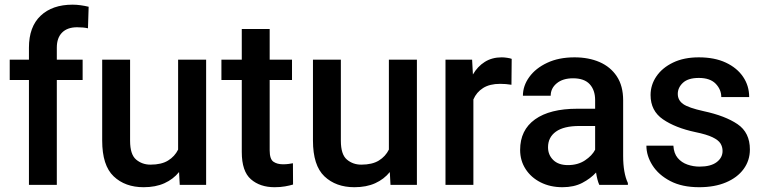

<svg xmlns="http://www.w3.org/2000/svg" viewBox="-20 -780 3226 810"><path d="M219.7 0H102.1V-442.4H21V-528.3H102.1V-579.1Q102.1 -667 151.4 -713.6Q200.7 -760.3 286.1 -760.3Q303.7 -760.3 320.8 -757.8Q337.9 -755.4 354 -751.5L351.1 -660.6Q332 -665 305.2 -665Q264.6 -665 242.2 -642.8Q219.7 -620.6 219.7 -579.1V-528.3H328.6V-442.4H219.7Z M738.3 0 735.4 -54.2Q710.9 -23.9 673.8 -7.1Q636.7 9.8 585.9 9.8Q507.8 9.8 459.5 -36.1Q411.1 -82 411.1 -187V-528.3H528.8V-186Q528.8 -128.4 554.2 -106.9Q579.6 -85.4 614.7 -85.4Q661.1 -85.4 689.2 -102.8Q717.3 -120.1 731.4 -148.9V-528.3H849.6V0Z M1211.9 -528.3V-442.4H1117.7V-146Q1117.7 -108.9 1133.3 -97.9Q1148.9 -86.9 1174.3 -86.9Q1186.5 -86.9 1197.8 -88.4Q1209 -89.8 1215.8 -91.3L1216.3 -1.5Q1201.7 2.9 1182.4 6.3Q1163.1 9.8 1138.2 9.8Q1077.1 9.8 1038.6 -23.7Q1000 -57.1 1000 -138.7V-442.4H914.1V-528.3H1000V-657.7H1117.7V-528.3Z M1627.4 0 1624.5 -54.2Q1600.1 -23.9 1563 -7.1Q1525.9 9.8 1475.1 9.8Q1397 9.8 1348.6 -36.1Q1300.3 -82 1300.3 -187V-528.3H1418V-186Q1418 -128.4 1443.4 -106.9Q1468.8 -85.4 1503.9 -85.4Q1550.3 -85.4 1578.4 -102.8Q1606.4 -120.1 1620.6 -148.9V-528.3H1738.8V0Z M2138.7 -531.7 2137.7 -422.4Q2114.3 -426.3 2089.8 -426.3Q2045.9 -426.3 2018.1 -408.7Q1990.2 -391.1 1977.1 -360.4V0H1859.4V-528.3H1971.7L1975.1 -465.8Q1994.6 -499.5 2025.1 -518.8Q2055.7 -538.1 2096.7 -538.1Q2107.4 -538.1 2119.9 -536.1Q2132.3 -534.2 2138.7 -531.7Z M2508.3 0Q2499.5 -19.5 2494.6 -52.2Q2471.7 -26.9 2436.5 -8.5Q2401.4 9.8 2353 9.8Q2301.3 9.8 2260.7 -10.7Q2220.2 -31.2 2197.3 -66.9Q2174.3 -102.5 2174.3 -147.5Q2174.3 -231.4 2237.1 -276.4Q2299.8 -321.3 2415.5 -321.3H2490.7V-357.9Q2490.7 -399.9 2467.8 -424.8Q2444.8 -449.7 2397.5 -449.7Q2354.5 -449.7 2328.9 -428.7Q2303.2 -407.7 2303.2 -376H2186Q2186 -418 2212.9 -455.1Q2239.7 -492.2 2288.6 -515.1Q2337.4 -538.1 2403.8 -538.1Q2463.4 -538.1 2509.5 -518.1Q2555.7 -498 2582.3 -457.8Q2608.9 -417.5 2608.9 -356.9V-122.1Q2608.9 -50.3 2628.9 -7.8V0ZM2376 -83.5Q2418 -83.5 2448 -103.5Q2478 -123.5 2490.7 -148.4V-248.5H2424.3Q2358.4 -248.5 2325.2 -224.6Q2292 -200.7 2292 -158.7Q2292 -126.5 2314 -105Q2335.9 -83.5 2376 -83.5Z M3028.3 -143.1Q3028.3 -160.6 3019.5 -174.8Q3010.7 -189 2986.1 -200.9Q2961.4 -212.9 2913.6 -222.7Q2829.1 -240.7 2776.9 -276.6Q2724.6 -312.5 2724.6 -378.9Q2724.6 -421.9 2749.3 -458Q2773.9 -494.1 2819.6 -516.1Q2865.2 -538.1 2928.2 -538.1Q2994.6 -538.1 3042 -515.9Q3089.4 -493.7 3115 -455.8Q3140.6 -418 3140.6 -370.6H3022.9Q3022.9 -402.3 2999.3 -426.8Q2975.6 -451.2 2928.2 -451.2Q2883.3 -451.2 2861.3 -430.9Q2839.4 -410.6 2839.4 -383.8Q2839.4 -357.4 2861.8 -341.3Q2884.3 -325.2 2948.7 -311Q3039.6 -291.5 3091.6 -256.1Q3143.6 -220.7 3143.6 -149.4Q3143.6 -103 3117.2 -66.9Q3090.8 -30.8 3042.7 -10.5Q2994.6 9.8 2929.7 9.8Q2857.4 9.8 2807.9 -16.1Q2758.3 -42 2732.7 -82.3Q2707 -122.6 2707 -165.5H2820.8Q2822.8 -132.8 2839.1 -113.5Q2855.5 -94.2 2880.1 -85.7Q2904.8 -77.1 2931.2 -77.1Q2978.5 -77.1 3003.4 -95.9Q3028.3 -114.7 3028.3 -143.1Z"/></svg>

Font: Vazirmatn RD Medium
Style: Regular
Weight: 500
Designer: Saber Rastikerdar
Foundry: Saber Rastikerdar
Version: Version 33.003